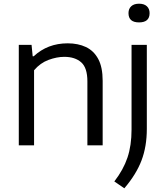

<svg xmlns="http://www.w3.org/2000/svg" viewBox="-20 -785 895 1037"><path d="M81.5 0V-542.5H150.5L156.5 -481H162Q237 -551 345.5 -551Q401.5 -551 444 -531Q486.5 -511 510.5 -466.5Q534.5 -422 534.5 -348.5V0H452V-345.5Q452 -419 418.5 -448.5Q385 -478 327 -478Q287 -478 242.2 -461.5Q197.5 -445 164 -405.5V0ZM651.5 232 597.5 195Q646.5 131.5 668.5 66Q690.5 0.5 690.5 -85V-542.5H773V-89Q773 6 744.5 81.2Q716 156.5 651.5 232ZM731 -664Q674 -664 674 -714Q674 -737.5 688.8 -751.2Q703.5 -765 731 -765Q758.5 -765 773.2 -751.2Q788 -737.5 788 -714Q788 -664 731 -664Z"/></svg>

Font: Encode Sans SmExp
Style: Regular
Weight: 400
Width: 6
Designer: Multiple Designers
Foundry: Impallari Type
Version: Version 3.002; ttfautohint (v1.8.3) -l 8 -r 50 -G 200 -x 14 